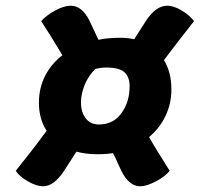

<svg xmlns="http://www.w3.org/2000/svg" viewBox="-20 -671 719 671"><path d="M501 -192Q521 -156 573 -74Q557 -54 524.5 -37Q492 -20 470 -20Q431 -20 404 -74L392 -100Q387 -112 375 -136Q352 -132 321 -132Q280 -132 247 -141L231 -116L204 -74Q186 -47 168 -33.5Q150 -20 130 -20Q108 -20 78 -37Q48 -54 35 -74Q97 -151 143 -214Q116 -255 116 -312Q116 -363 137.5 -405.5Q159 -448 198 -478Q160 -542 124 -597Q140 -616 171.5 -633.5Q203 -651 227 -651Q267 -651 293 -598L324 -532Q358 -539 401 -539Q424 -539 449 -534L490 -598Q525 -651 564 -651Q588 -651 616.5 -633.5Q645 -616 658 -597Q605 -530 553 -461Q579 -418 579 -359Q579 -309 558.5 -266Q538 -223 501 -192ZM326 -236Q376 -236 404.5 -275.5Q433 -315 433 -370Q433 -401 415.5 -418Q398 -435 352 -435Q332 -435 313 -430Q288 -405 275.5 -373.5Q263 -342 263 -313Q263 -279 279.5 -257.5Q296 -236 326 -236Z"/></svg>

Font: Lemonada SemiBold
Style: Regular
Weight: 600
Designer: Mohamed Gaber (Arabic) Eduardo Tunni (Latin)
Foundry: Kief Type Foundry
Version: Version 3.006